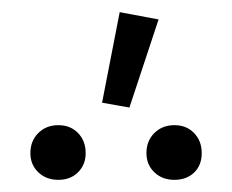

<svg xmlns="http://www.w3.org/2000/svg" viewBox="-20 -789 382 316"><path d="M148 -620 177 -769 241 -757 193 -612ZM30 -537Q30 -557 43 -570Q56 -583 76 -583Q96 -583 108.5 -570Q121 -557 121 -537Q121 -518 108.5 -505.5Q96 -493 76 -493Q56 -493 43 -505.5Q30 -518 30 -537ZM221 -537Q221 -557 234 -570Q247 -583 267 -583Q287 -583 299.5 -570Q312 -557 312 -537Q312 -517 299.5 -505Q287 -493 267 -493Q247 -493 234 -505.5Q221 -518 221 -537Z"/></svg>

Font: Ysabeau
Style: Regular
Weight: 400
Designer: Christian Thalmann (Catharsis Fonts)
Version: Version 0.003